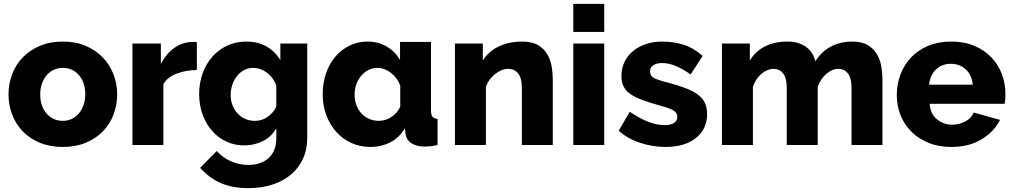

<svg xmlns="http://www.w3.org/2000/svg" viewBox="-20 -750 5238 993"><path d="M305 10Q238 10 185.5 -12Q133 -34 97 -71.5Q61 -109 42.5 -158.5Q24 -208 24 -262Q24 -316 42.5 -365.5Q61 -415 97 -452.5Q133 -490 185.5 -512.5Q238 -535 305 -535Q372 -535 424 -512.5Q476 -490 512 -452.5Q548 -415 567 -365.5Q586 -316 586 -262Q586 -208 567.5 -158.5Q549 -109 513 -71.5Q477 -34 424.5 -12Q372 10 305 10ZM188 -262Q188 -200 221 -162.5Q254 -125 305 -125Q330 -125 351 -135Q372 -145 387.5 -163Q403 -181 412 -206.5Q421 -232 421 -262Q421 -324 388 -361.5Q355 -399 305 -399Q280 -399 258.5 -389Q237 -379 221.5 -361Q206 -343 197 -317.5Q188 -292 188 -262Z M998 -388Q940 -387 893 -369Q846 -351 825 -315V0H665V-525H812V-419Q839 -472 881.5 -502Q924 -532 972 -533Q983 -533 988 -533Q993 -533 998 -532Z M1243 2Q1191 2 1148 -19Q1105 -40 1074.5 -76Q1044 -112 1027 -160Q1010 -208 1010 -263Q1010 -321 1028 -370.5Q1046 -420 1078 -456.5Q1110 -493 1155 -514Q1200 -535 1254 -535Q1314 -535 1358.5 -509.5Q1403 -484 1430 -439V-525H1569V-36Q1569 24 1546.5 72Q1524 120 1484 153.5Q1444 187 1388 205Q1332 223 1265 223Q1180 223 1120 196Q1060 169 1015 118L1101 31Q1130 64 1173 83.5Q1216 103 1265 103Q1294 103 1320 95Q1346 87 1366 70.5Q1386 54 1397.5 27.5Q1409 1 1409 -36V-87Q1385 -43 1340 -20.5Q1295 2 1243 2ZM1298 -125Q1335 -125 1364 -145.5Q1393 -166 1409 -198V-308Q1393 -350 1360 -374.5Q1327 -399 1290 -399Q1264 -399 1242.5 -387.5Q1221 -376 1205.5 -356.5Q1190 -337 1181.5 -311.5Q1173 -286 1173 -259Q1173 -230 1182.5 -205.5Q1192 -181 1209 -163Q1226 -145 1248.5 -135Q1271 -125 1298 -125Z M1897 10Q1843 10 1797.5 -10.5Q1752 -31 1719 -68Q1686 -105 1667.5 -154.5Q1649 -204 1649 -263Q1649 -320 1666 -370Q1683 -420 1714 -456.5Q1745 -493 1787.5 -514Q1830 -535 1881 -535Q1936 -535 1980.5 -509Q2025 -483 2049 -439V-533H2209V-180Q2209 -156 2216.5 -146.5Q2224 -137 2243 -135V0Q2221 5 2205 6.5Q2189 8 2175 8Q2133 8 2107 -10Q2081 -27 2077 -60L2074 -87Q2046 -38 1998.5 -14Q1951 10 1897 10ZM1940 -125Q1973 -125 2003.5 -144.5Q2034 -164 2050 -198V-308Q2035 -348 2001.5 -373.5Q1968 -399 1932 -399Q1906 -399 1884.5 -387.5Q1863 -376 1847 -357Q1831 -338 1822.5 -313Q1814 -288 1814 -260Q1814 -231 1823.5 -206Q1833 -181 1849.5 -163Q1866 -145 1889.5 -135Q1913 -125 1940 -125Z M2839 0H2679V-295Q2679 -347 2659.5 -370.5Q2640 -394 2608 -394Q2591 -394 2574 -387Q2557 -380 2541 -367.5Q2525 -355 2512.5 -338Q2500 -321 2493 -301V0H2333V-525H2477V-437Q2506 -484 2559 -509.5Q2612 -535 2681 -535Q2732 -535 2763 -516.5Q2794 -498 2811 -468.5Q2828 -439 2833.5 -404Q2839 -369 2839 -336Z M2945 0V-525H3105V0ZM2945 -585V-730H3105V-585Z M3422 10Q3355 10 3290 -11.5Q3225 -33 3180 -74L3237 -172Q3285 -139 3330.5 -121Q3376 -103 3418 -103Q3449 -103 3466 -114Q3483 -125 3483 -146Q3483 -167 3461.5 -179.5Q3440 -192 3386 -206Q3333 -221 3296.5 -235Q3260 -249 3237 -266Q3214 -283 3204 -305Q3194 -327 3194 -357Q3194 -397 3210 -430Q3226 -463 3254 -486Q3282 -509 3320.5 -522Q3359 -535 3404 -535Q3463 -535 3514.5 -519Q3566 -503 3614 -461L3552 -365Q3507 -396 3472 -410Q3437 -424 3404 -424Q3378 -424 3360 -413.5Q3342 -403 3342 -380Q3342 -358 3361.5 -347Q3381 -336 3434 -323Q3490 -308 3528.5 -293Q3567 -278 3591 -259.5Q3615 -241 3626 -217Q3637 -193 3637 -160Q3637 -82 3579 -36Q3521 10 3422 10Z M4544 0H4384V-295Q4384 -347 4365 -370.5Q4346 -394 4316 -394Q4300 -394 4283.5 -387Q4267 -380 4253 -367.5Q4239 -355 4227.5 -338Q4216 -321 4209 -301V0H4049V-295Q4049 -347 4030 -370.5Q4011 -394 3981 -394Q3949 -394 3918.5 -368.5Q3888 -343 3874 -301V0H3714V-525H3858V-437Q3887 -485 3936.5 -510Q3986 -535 4052 -535Q4085 -535 4109.5 -527Q4134 -519 4152 -505Q4170 -491 4181 -472.5Q4192 -454 4197 -433Q4227 -482 4276 -508.5Q4325 -535 4388 -535Q4438 -535 4468.5 -516.5Q4499 -498 4516 -468.5Q4533 -439 4538.5 -404Q4544 -369 4544 -336Z M4900 10Q4834 10 4781.5 -11.5Q4729 -33 4692.5 -70Q4656 -107 4637 -155.5Q4618 -204 4618 -257Q4618 -314 4637 -364.5Q4656 -415 4692 -453Q4728 -491 4780.5 -513Q4833 -535 4900 -535Q4967 -535 5019 -513Q5071 -491 5107 -453.5Q5143 -416 5161.5 -367Q5180 -318 5180 -264Q5180 -250 5179 -236.5Q5178 -223 5176 -213H4788Q4792 -160 4826.5 -132.5Q4861 -105 4905 -105Q4940 -105 4972.5 -122Q5005 -139 5016 -168L5152 -130Q5121 -68 5056 -29Q4991 10 4900 10ZM5011 -312Q5006 -362 4975 -391Q4944 -420 4898 -420Q4851 -420 4820.5 -390.5Q4790 -361 4785 -312Z"/></svg>

Font: Oxford Sans
Style: Regular
Weight: 800
Designer: Matt McInerney, Pablo Impallari, Rodrigo Fuenzalida
Foundry: Matt McInerney, Pablo Impallari, Rodrigo Fuenzalida
Version: Version 3.000g; ttfautohint (v1.5) -l 8 -r 28 -G 28 -x 14 -D